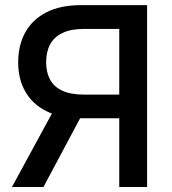

<svg xmlns="http://www.w3.org/2000/svg" viewBox="-20 -748 686 768"><path d="M568.4 0H457V-632.3H315.9Q263.7 -632.3 230 -616.2Q196.3 -600.1 180.4 -570.3Q164.6 -540.5 164.6 -499Q164.6 -458.5 180.4 -429.4Q196.3 -400.4 229.7 -385Q263.2 -369.6 315.4 -369.6H504.4V-274.9H306.6Q223.6 -274.9 167 -302.7Q110.4 -330.6 81.5 -381.1Q52.7 -431.6 52.7 -499Q52.7 -566.9 81.1 -618.4Q109.4 -669.9 165.5 -698.7Q221.7 -727.5 304.7 -727.5H568.4ZM153.8 0H27.8L206.5 -328.6H329.1Z"/></svg>

Font: Inter 17pt Medium
Style: Regular
Weight: 500
Version: Version 4.001;git-66647c0bb